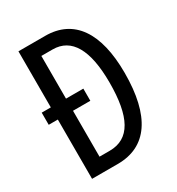

<svg xmlns="http://www.w3.org/2000/svg" viewBox="-171 -822 859 931"><g transform="rotate(-30 258.0 -357.0)"><path d="M222 -714H72V-400H21V-332H72V0H216C380 0 466 -125 466 -366C466 -593 381 -714 222 -714ZM220 -639C325 -639 379 -546 379 -362C379 -172 328 -75 214 -75H157V-332H254V-400H157V-639Z"/></g></svg>

Font: Noto Sans Lao Looped ExtraCondensed
Style: Regular
Weight: 400
Width: 2
Designer: Mark Frömberg, Ben Mitchell
Foundry: The Fontpad Ltd
Version: Version 1.002